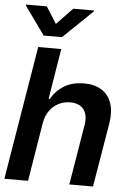

<svg xmlns="http://www.w3.org/2000/svg" viewBox="-62 -996 701 1041"><g transform="rotate(5 288.5 -475.5)"><path d="M183.1 -319.3 130.9 0H2L122.6 -727.5H248L203.1 -452.6H210Q235.8 -499 280.5 -525.9Q325.2 -552.7 388.7 -552.7Q444.8 -552.7 483.2 -528.8Q521.5 -504.9 537.4 -459Q553.2 -413.1 542.5 -347.2L484.4 0H355.5L409.7 -327.1Q418.9 -382.8 395.5 -413.3Q372.1 -443.8 322.3 -443.8Q288.1 -443.8 259 -429.2Q230 -414.6 210.2 -387Q190.4 -359.4 183.1 -319.3ZM149.9 -951.2 207 -860.4 293.9 -951.2H406.7L405.8 -945.8L246.1 -792H146.5L36.6 -945.8L37.6 -951.2Z"/></g></svg>

Font: Inter Tight SemiBold
Style: Italic
Weight: 600
Italic angle: -9.39999°
Designer: Rasmus Andersson
Foundry: rsms
Version: Version 3.004